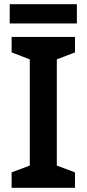

<svg xmlns="http://www.w3.org/2000/svg" viewBox="-20 -889 410 909"><path d="M344 -869H26V-778H344ZM335 0V-73L249 -105V-608L335 -641V-714H35V-641L121 -608V-105L35 -73V0Z"/></svg>

Font: Noto Sans Bamum SemiBold
Style: Regular
Weight: 600
Designer: Monotype Design Team
Foundry: Monotype Imaging Inc.
Version: Version 2.002